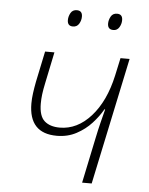

<svg xmlns="http://www.w3.org/2000/svg" viewBox="-52 -756 622 799"><g transform="rotate(5 259.0 -356.5)"><path d="M321 0 361 -191Q368 -225 375.5 -255Q383 -285 390 -312H387Q370 -282 343.5 -253Q317 -224 280.5 -204.5Q244 -185 199 -185Q82 -185 82 -310Q82 -330 85 -352.5Q88 -375 93 -401L120 -530H159L132 -400Q126 -372 123.5 -352Q121 -332 121 -313Q121 -261 144 -240.5Q167 -220 208 -220Q281 -220 338 -283.5Q395 -347 419 -456L435 -530H473L361 0ZM395 -644Q371 -644 371 -669Q371 -684 379 -698.5Q387 -713 405 -713Q428 -713 428 -688Q428 -672 419.5 -658Q411 -644 395 -644ZM226 -644Q203 -644 203 -669Q203 -684 211 -698.5Q219 -713 237 -713Q260 -713 260 -688Q260 -672 251.5 -658Q243 -644 226 -644Z"/></g></svg>

Font: Noto Sans Disp ExtLt
Style: Italic
Weight: 200
Italic angle: -12°
Designer: Monotype Design Team
Foundry: Monotype Imaging Inc.
Version: Version 2.000;GOOG;noto-source:20170915:90ef993387c0